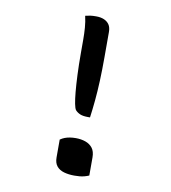

<svg xmlns="http://www.w3.org/2000/svg" viewBox="-81 -780 762 857"><g transform="rotate(10 300.0 -351.5)"><path d="M337 -261H328Q305 -261 292 -266.5Q279 -272 270 -282Q265 -289 261 -309Q257 -329 254 -361.5Q251 -394 249 -438.5Q247 -483 247 -538V-596Q247 -625 245 -651.5Q243 -678 237 -704Q249 -707 259.5 -708.5Q270 -710 286 -710Q307 -710 322 -703.5Q337 -697 345.5 -684.5Q354 -672 354 -651V-536Q354 -479 352 -430Q350 -381 346 -339Q342 -297 337 -261ZM379 -5Q370 -1 359 2Q348 5 336.5 6Q325 7 313 7Q287 7 266 1Q245 -5 233 -19.5Q221 -34 221 -59V-140Q231 -147 241.5 -151Q252 -155 264.5 -157Q277 -159 291 -159Q315 -159 335 -152Q355 -145 367 -129.5Q379 -114 379 -87Z"/></g></svg>

Font: Recursive Monospace Casual
Style: Regular
Weight: 400
Version: Version 1.047